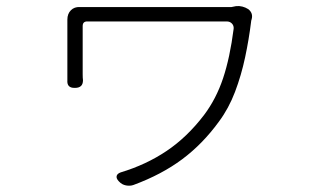

<svg xmlns="http://www.w3.org/2000/svg" viewBox="-20 -547 1040 627"><path d="M791 -517Q807 -504 802 -485Q802 -484 801 -481.5Q800 -479 800 -476Q793 -419 780.5 -360Q768 -301 747.5 -247Q727 -193 695 -150Q642 -77 575 -27Q508 23 416 57Q405 61 391.5 58.5Q378 56 369 46L367 44Q359 35 361 27.5Q363 20 374 16Q457 -9 524 -54Q591 -99 646 -171Q686 -224 708.5 -291.5Q731 -359 743 -453Q744 -463 737.5 -470Q731 -477 720 -477Q692 -477 646 -477Q600 -477 545.5 -477Q491 -477 437 -477Q383 -477 338 -477Q293 -477 265 -477Q250 -477 250 -462Q250 -442 250 -409Q250 -376 250 -346.5Q250 -317 250 -305Q250 -292 251 -285Q251 -260 225 -260H223Q198 -260 200 -285Q200 -291 200 -295Q200 -299 200 -305Q200 -314 200 -337Q200 -360 200 -388Q200 -416 200 -440.5Q200 -465 200 -477Q200 -480 200 -481Q200 -482 200 -483Q200 -502 211.5 -513.5Q223 -525 241 -524Q245 -524 257.5 -524Q270 -524 280 -524Q286 -524 318.5 -524Q351 -524 399.5 -524Q448 -524 502.5 -524Q557 -524 606.5 -524Q656 -524 691.5 -524Q727 -524 736 -524L751 -527Q772 -529 791 -517Z"/></svg>

Font: Chiron GoRound TC L
Style: Regular
Weight: 300
Designer: Ryoko NISHIZUKA 西塚涼子 (kana, bopomofo & ideographs); Paul D. Hunt (Latin, Greek & Cyrillic); Sandoll Communications 산돌커뮤니
Foundry: Adobe
Version: Version 1.000;hotconv 1.1.1;makeotfexe 2.6.0